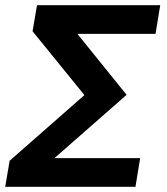

<svg xmlns="http://www.w3.org/2000/svg" viewBox="-20 -717 640 737"><path d="M0 0H500L518 -110H189L466 -353L277 -587H577L595 -697H122L105 -597L304 -352L17 -100Z"/></svg>

Font: CommitMono
Style: Bold Italic
Weight: 700
Monospace: yes
Designer: Eigil Nikolajsen
Foundry: Eigil Nikolajsen
Version: Version 1.143